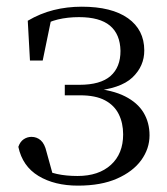

<svg xmlns="http://www.w3.org/2000/svg" viewBox="-20 -551 509 585"><path d="M217.6 14.6Q146.2 14.6 97.3 -14.9Q48.4 -44.5 35.9 -103.6Q41.2 -119.3 52.2 -126.7Q63.2 -134 75.8 -134Q92.1 -134 104.1 -123.5Q116.1 -112.9 121.6 -88.9L144.1 -7.5L95.8 -42.1Q125.9 -26.9 153.6 -20.9Q181.3 -14.8 216.3 -14.8Q280.6 -14.8 317.9 -48.7Q355.2 -82.5 355.2 -141.5Q355.2 -176.1 341.8 -203.1Q328.4 -230.1 299.9 -245.3Q271.3 -260.6 224 -260.6H177.4V-292.6H221.6Q286.2 -292.6 316.7 -319.4Q347.3 -346.3 347.1 -396.1Q346.1 -446.9 315 -472.9Q283.9 -498.8 220.8 -498.8Q186.2 -498.8 156.4 -491.7Q126.6 -484.6 97 -466.1L137 -497.1L110.1 -366.5H71.3L64.6 -487.8Q102.3 -510 143.2 -520.3Q184.1 -530.6 229 -530.6Q320.5 -530.6 370 -495.4Q419.4 -460.1 419.6 -397.7Q419.9 -349.6 383.4 -314.9Q346.9 -280.3 260.8 -273.2L262.6 -282Q323 -276.8 361.1 -257.4Q399.2 -238.1 417.4 -207.8Q435.6 -177.5 435.6 -138.7Q435.6 -98 410.4 -63.1Q385.1 -28.2 336.5 -6.8Q288 14.6 217.6 14.6Z"/></svg>

Font: Noto Serif KR
Style: Regular
Weight: 200
Designer: Ryoko NISHIZUKA 西塚涼子 (kana & ideographs); Frank Grießhammer (Latin, Greek & Cyrillic); Wenlong ZHANG 张文龙 (bopomofo); San
Foundry: Adobe
Version: Version 2.001;hotconv 1.1.0;makeotfexe 2.6.0